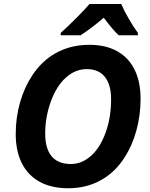

<svg xmlns="http://www.w3.org/2000/svg" viewBox="-20 -954 770 983"><path d="M60.5 -267.6Q60.5 -353 82.8 -430.4Q105 -507.8 146 -569.3Q187 -630.9 243.2 -668.5Q327.1 -724.6 437.5 -724.6Q520.5 -724.6 579.3 -692.1Q638.2 -659.7 668.9 -597.7Q699.7 -535.6 699.7 -448.7Q699.7 -363.8 678.2 -285.6Q656.7 -207.5 616.5 -145.8Q576.2 -84 521.5 -46.9Q438.5 9.8 329.1 9.8Q244.1 9.8 183.8 -22.9Q123.5 -55.7 92 -117.9Q60.5 -180.2 60.5 -267.6ZM521.5 -277.3Q548.8 -353.5 548.8 -445.8Q548.8 -520 517.1 -560.1Q485.4 -600.1 424.3 -600.1Q365.2 -600.1 317.1 -556.6Q269 -513.2 240.2 -434.1Q211.4 -354.5 211.4 -270Q211.4 -192.9 244.6 -153.6Q277.8 -114.3 342.8 -114.3Q399.9 -114.3 447 -157Q494.1 -199.7 521.5 -277.3ZM438.5 -933.6H600.6Q613.8 -902.3 638.7 -858.9Q663.6 -815.4 686 -785.6V-773.4H587.9Q560.1 -797.9 511.2 -863.3Q444.8 -806.6 392.6 -773.4H291V-785.6Q327.6 -818.4 371.8 -862.8Q416 -907.2 438.5 -933.6Z"/></svg>

Font: Viking Open Sans
Style: Bold Italic
Weight: 700
Italic angle: -12°
Foundry: Ascender Corporation
Version: Version 2.000